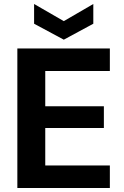

<svg xmlns="http://www.w3.org/2000/svg" viewBox="-20 -943 624 963"><path d="M67 0V-700H531V-587H207V-410H501V-301H207V-113H531V0ZM300 -744 151 -824V-923L300 -837L448 -923V-824Z"/></svg>

Font: DM Sans 18pt ExtraBold
Style: Regular
Weight: 800
Designer: Colophon Foundry, Jonny Pinhorn
Foundry: Colophon Foundry
Version: Version 4.004;gftools[0.9.30]